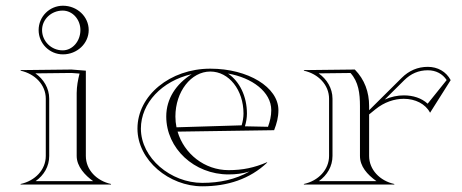

<svg xmlns="http://www.w3.org/2000/svg" viewBox="-20 -645 1615 671"><path d="M127 -540C127 -577.5 159.3 -608 199 -608C233.2 -608 261 -577.5 261 -540C261 -500.8 233.2 -469 199 -469C159.3 -469 127 -500.8 127 -540ZM115 -540C115 -493 153 -455 200 -455C249.7 -455 290 -493.1 290 -540C290 -586.9 249.7 -625 200 -625C153.1 -625 115 -586.9 115 -540ZM140 -100C140 -51 102 -13 52 -2V0H368V-2C318 -13 280 -51 280 -100V-398L230 -402L52 -400V-398C102 -387 140 -349 140 -300ZM152 -100V-300C152 -337.4 132 -368.7 103.7 -388.6L229.6 -390L258 -387.9C252.1 -364.4 248.3 -344.1 248 -320V-100C248 -63 277.6 -31.8 305.5 -12H104.5C133.6 -32.7 152 -63.3 152 -100Z M649.9 -385.8C595.3 -351.4 561 -299.9 561 -238C561 -126.2 658.6 -35.4 778.9 -35.4C804.9 -35.4 826.9 -38.3 851.8 -45.6C802.8 -17.9 748.1 -5.9 686.8 -5.9C577.1 -5.9 472.4 -92.5 472.4 -195.6C472.4 -284.8 546.1 -362.2 649.9 -385.8ZM953 -260C953 -340 847.5 -405 715 -405C574.4 -405 460.4 -311.2 460.4 -195.6C460.4 -84.3 571.7 6.1 686.8 6.1C774.8 6.1 853 -19 914 -77L913 -78C869 -59 828.3 -50.4 778.9 -50.4C694.8 -50.4 623.4 -107.5 600.6 -185L938 -190C947.1 -213.7 953 -234.8 953 -260ZM776.9 -387.9C860.8 -373.5 928 -323.9 928 -260C928 -239.4 923.3 -220.3 916.6 -201.9L836 -203.6C840.2 -217.5 843 -232.9 843 -248C843 -308.3 817.3 -360.7 776.9 -387.9ZM596.8 -200.1C594.3 -212.3 593 -225 593 -238C593 -324.7 647.7 -395 715 -395C780.1 -395 831 -330.8 831 -248C831 -234.5 828.4 -220.1 824.5 -207Z M1130 -100C1130 -52.2 1092.9 -13.2 1042 -2V0H1358V-2C1307.1 -13.2 1270 -52.2 1270 -100V-245.1L1292 -263C1323 -288.2 1358.5 -299.7 1391 -299.7C1431.4 -299.7 1467 -281.9 1483 -251L1555 -365C1539.2 -394.8 1509.6 -411.4 1475.2 -411.4C1439.7 -411.4 1409.4 -398.2 1384 -373L1270 -259.8V-274C1270 -323.8 1254.3 -366.7 1220 -402L1042 -400V-398C1092.9 -386.8 1130 -347.8 1130 -300ZM1142 -100V-300C1142 -336.8 1122 -368.7 1093.6 -388.6L1204.9 -389.9C1232.9 -359.2 1238 -318.7 1238 -274V-100C1238 -63.8 1262.8 -35.3 1295.6 -12H1094.4C1123.5 -32.7 1142 -63.9 1142 -100ZM1324.7 -297.2 1392.5 -364.5C1415.9 -387.7 1442.8 -399.4 1475.2 -399.4C1503.5 -399.4 1526.6 -387 1541 -365.2L1474.6 -282.6C1452.9 -302.4 1423.7 -311.7 1391 -311.7C1369.5 -311.7 1346.7 -307 1324.7 -297.2Z"/></svg>

Font: Sortefax
Style: Medium
Weight: 500
Designer: gluk
Foundry: gluk
Version: Version 0.261